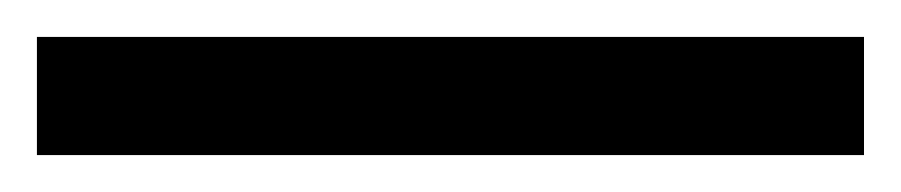

<svg xmlns="http://www.w3.org/2000/svg" viewBox="-22 70 488 104"><path d="M446 154H-2V90H446Z"/></svg>

Font: Noto Sans Kaithi
Style: Regular
Weight: 400
Designer: Monotype Design Team
Foundry: Monotype Imaging Inc.
Version: Version 2.005; ttfautohint (v1.8.4.7-5d5b)